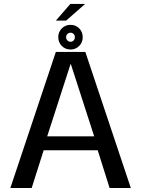

<svg xmlns="http://www.w3.org/2000/svg" viewBox="-20 -934 702 954"><path d="M31.5 0H137.5L197 -187.5H465.5L524.5 0H630L404 -676H257.5ZM214.5 -256.5 330.5 -615.5H332L448 -256.5ZM330.5 -688Q347.5 -688 361.2 -696.2Q375 -704.5 383 -718.2Q391 -732 391 -749.5Q391 -775 373.8 -792.8Q356.5 -810.5 330.5 -810.5Q313 -810.5 299.2 -802.2Q285.5 -794 277.5 -780.2Q269.5 -766.5 269.5 -749.5Q269.5 -723.5 287 -705.8Q304.5 -688 330.5 -688ZM330.5 -726.5Q321.5 -726.5 315 -733Q308.5 -739.5 308.5 -749.5Q308.5 -759 315 -765.2Q321.5 -771.5 330.5 -771.5Q339.5 -771.5 345.8 -765.2Q352 -759 352 -749.5Q352 -739.5 345.8 -733Q339.5 -726.5 330.5 -726.5ZM257.5 -831.5H308.5L403 -914.5H329.5Z"/></svg>

Font: Anybody UltraCondensed Thin
Style: Regular
Weight: 400
Version: Version 1.111